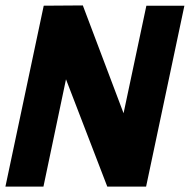

<svg xmlns="http://www.w3.org/2000/svg" viewBox="-22 -687 699 707"><path d="M221 -395 138 0H-2L139 -666L283 -667L433 -270L517 -666H657L516 0H373Z"/></svg>

Font: Epunda Sans ExtraBold
Style: Italic
Weight: 800
Italic angle: -12.0243°
Designer: Simon Atzbach
Foundry: typofactur
Version: Version 2.204; ttfautohint (v1.8.4.7-5d5b)